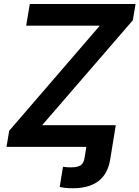

<svg xmlns="http://www.w3.org/2000/svg" viewBox="-20 -748 710 978"><path d="M284.2 204.1 300.8 101.6Q321.3 104.5 339.4 104.5Q375.5 104.5 390.9 93.8Q406.2 83 410.2 58.6L419.9 0H13.2L26.9 -82L488.3 -617.2H113.3L131.8 -727.5H670.4L656.7 -645L194.8 -110.4H569.8L551.8 0L541 65.9Q516.6 210.9 350.6 210.9Q309.6 210.9 284.2 204.1Z"/></svg>

Font: Inter Semi Bold
Style: Italic
Weight: 600
Italic angle: -9.39999°
Designer: Rasmus Andersson
Foundry: rsms
Version: Version 4.000;git-3c8e0fc